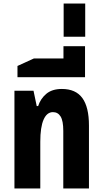

<svg xmlns="http://www.w3.org/2000/svg" viewBox="-20 -1057 575 1077"><path d="M61 0V-548H168L186 -462H194Q207 -503 239.5 -530.5Q272 -558 327 -558Q405 -558 442 -507Q479 -456 479 -353V0H335V-323Q335 -379 320 -403.5Q305 -428 277 -428Q243 -428 224.5 -386Q206 -344 206 -262V0Z M78 -624V-687L170 -729H336V-798H457V-624Z M337 -851V-1037H458V-851Z"/></svg>

Font: Noto Sans Thai ExtCond ExtBd
Style: Regular
Weight: 800
Width: 2
Designer: Monotype Design Team
Foundry: Monotype Imaging Inc.
Version: Version 2.002; ttfautohint (v1.8.4.7-5d5b)